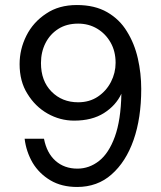

<svg xmlns="http://www.w3.org/2000/svg" viewBox="-20 -732 640 764"><path d="M287 12Q225 12 180.5 -14.5Q136 -41 110 -84Q84 -129 78 -180H155Q166 -123 201 -92Q236 -61 288 -61Q335 -61 374 -91.5Q413 -122 437 -188Q461 -254 463 -359Q441 -312 393.5 -282Q346 -252 275 -252Q219 -252 169.5 -280Q120 -308 89 -359Q58 -408 58 -477Q58 -536 85 -590Q112 -644 164 -678Q214 -712 286 -712Q357 -712 406.5 -683.5Q456 -655 485 -607Q515 -559 528.5 -499.5Q542 -440 542 -378Q542 -262 511.5 -175Q481 -88 424 -38Q396 -13 361.5 -0.5Q327 12 287 12ZM291 -325Q336 -325 369.5 -347.5Q403 -370 421.5 -406Q440 -442 440 -482Q440 -528 420 -563Q400 -598 366.5 -618Q333 -638 291 -638Q245 -638 212 -617Q179 -596 161 -560.5Q143 -525 143 -481Q143 -410 185 -367.5Q227 -325 291 -325Z"/></svg>

Font: Rethink Sans
Style: Regular
Weight: 400
Designer: The Rethink Sans project authors (Hans Thiessen). DM Sans designed by Colophon Foundry.
Foundry: Rethink Communications LLC
Version: Version 1.001